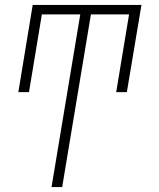

<svg xmlns="http://www.w3.org/2000/svg" viewBox="-20 -550 640 775"><path d="M188 205 304 -492H149L97 -178H54L112 -530H551L492 -178H449L501 -492H347L231 205Z"/></svg>

Font: Iosevka Slab XLtExObl
Style: Regular
Weight: 200
Width: 7
Italic angle: -9°
Monospace: yes
Designer: Belleve Invis
Foundry: Belleve Invis
Version: Version 11.1.1; ttfautohint (v1.8.3)